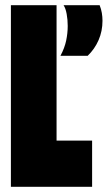

<svg xmlns="http://www.w3.org/2000/svg" viewBox="-20 -720 415 740"><path d="M22 0V-700H198V-178H335V0ZM213 -505Q229 -535 235 -563.5Q241 -592 241 -620Q241 -644 237 -666Q233 -688 225 -700H364Q370 -685 372.5 -670Q375 -655 375 -640Q375 -600 360 -565.5Q345 -531 318 -505Z"/></svg>

Font: Georama ExtraCondensed Black
Style: Regular
Weight: 900
Width: 2
Designer: Jean-Baptiste Levee
Foundry: Production Type
Version: Version 1.000